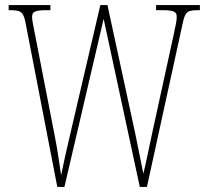

<svg xmlns="http://www.w3.org/2000/svg" viewBox="-20 -734 818 754"><path d="M80 -646 205 0H233L387 -660L529 0H557L698 -645C708 -691 718 -694 762 -694H765V-714H593V-694H619C669 -694 674 -685 674 -666C674 -652 669 -631 661 -593L578 -213C566 -158 553 -92 543 -52C533 -100 524 -148 511 -210L402 -714H374L252 -191C240 -139 231 -100 220 -46C211 -104 208 -133 196 -195L119 -591C112 -629 106 -653 106 -666C106 -685 111 -694 161 -694H178V-714H14V-694H17C60 -694 71 -690 80 -646Z"/></svg>

Font: Noto Serif Hebrew ExtraCondensed Thin
Style: Regular
Weight: 100
Width: 2
Designer: Monotype Design Team
Foundry: Monotype Imaging Inc.
Version: Version 2.004